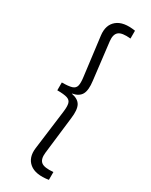

<svg xmlns="http://www.w3.org/2000/svg" viewBox="-235 -854 804 1019"><g transform="rotate(30 166.5 -344.5)"><path d="M266 112Q189 124 151.2 93.2Q113.5 62.5 121 2L152 -239Q156.5 -273.5 152 -291.5Q147.5 -309.5 127.8 -315.8Q108 -322 67 -322V-370Q108 -370 127.8 -376.2Q147.5 -382.5 152 -400.2Q156.5 -418 152 -452L122 -690Q114.5 -751.5 152.5 -782.8Q190.5 -814 266 -802V-754Q212 -759.5 192.8 -743.2Q173.5 -727 178 -687L205 -460Q212 -406 197.8 -379.8Q183.5 -353.5 143 -346V-345Q184.5 -337 198.2 -311Q212 -285 205 -231L178 -3Q173.5 37.5 192.5 53.2Q211.5 69 266 64Z"/></g></svg>

Font: Geologica Thin Roman Thin
Style: Regular
Weight: 250
Version: Version 1.010;gftools[0.9.28]